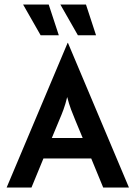

<svg xmlns="http://www.w3.org/2000/svg" viewBox="-20 -839 606 859"><path d="M9.7 0 282.6 -647.2H284L556.9 0H441.7L388.2 -129.9H174.3L120.8 0ZM211.8 -221.5H350L317.4 -300Q306.9 -325 297.9 -349Q288.9 -372.9 280.6 -404.9Q272.9 -372.9 264.2 -349.3Q255.6 -325.7 244.4 -300ZM328.5 -681.2 250 -818.8H364.6L409.7 -681.2ZM161.8 -681.2 83.3 -818.8H197.9L243.1 -681.2Z"/></svg>

Font: Afacad Flux SemiBold
Style: Regular
Weight: 600
Designer: Kristian Moeller
Foundry: Dicotype
Version: Version 1.100